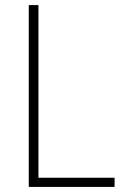

<svg xmlns="http://www.w3.org/2000/svg" viewBox="-20 -734 490 754"><path d="M93 0H430V-36H131V-714H93Z"/></svg>

Font: Noto Sans Thai Looped SemiCondensed ExtraLight
Style: Regular
Weight: 200
Width: 4
Designer: Sasikarn Vongin, Ben Mitchell
Foundry: The Fontpad Ltd
Version: Version 1.001